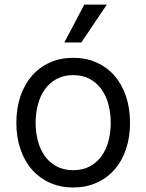

<svg xmlns="http://www.w3.org/2000/svg" viewBox="-20 -804 637 835"><path d="M298.3 11.4Q242.9 11.4 197.4 -8.9Q152 -29.1 119.5 -65.9Q87 -102.6 69.1 -154.7Q51.1 -206.7 51.1 -269.9Q51.1 -333.8 69.1 -386Q87 -438.2 119.5 -475.1Q152 -512.1 197.4 -532.3Q242.9 -552.6 298.3 -552.6Q353.7 -552.6 399.3 -532.3Q445 -512.1 477.5 -475.1Q509.9 -438.2 527.7 -386Q545.5 -333.8 545.5 -269.9Q545.5 -206.7 527.7 -154.7Q509.9 -102.6 477.5 -65.9Q445 -29.1 399.3 -8.9Q353.7 11.4 298.3 11.4ZM298.3 -63.9Q340.6 -63.9 371.3 -80.8Q402 -97.7 422.1 -125.9Q442.1 -154.1 451.9 -191.6Q461.6 -229 461.6 -269.9Q461.6 -311.1 451.9 -348.5Q442.1 -386 422.1 -414.6Q402 -443.2 371.3 -460.2Q340.6 -477.3 298.3 -477.3Q256.4 -477.3 225.5 -460.2Q194.6 -443.2 174.5 -414.6Q154.5 -386 144.7 -348.5Q134.9 -311.1 134.9 -269.9Q134.9 -229 144.7 -191.6Q154.5 -154.1 174.5 -125.9Q194.6 -97.7 225.5 -80.8Q256.4 -63.9 298.3 -63.9ZM346.6 -784.1H444.6L333.8 -619.3H259.9Z"/></svg>

Font: Fast_Sans
Style: Regular
Weight: 400
Designer: Rasmus Andersson
Foundry: rsms
Version: Version 3.018;git-588b23468